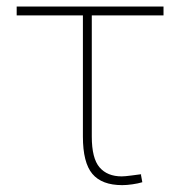

<svg xmlns="http://www.w3.org/2000/svg" viewBox="-20 -548 545 579"><path d="M348.6 10.3Q287.1 10.3 258.5 -23.7Q230 -57.6 230 -136.2V-501.5H30.3V-528.3H473.1V-501.5H256.8V-136.2Q256.8 -70.3 280.3 -43.2Q303.7 -16.1 347.2 -16.1Q356.4 -16.1 376.7 -18.8Q397 -21.5 404.8 -22.5V-22.9Q411.6 -23.9 404.8 -22.5L409.2 1.5Q396.5 5.4 379.4 7.8Q362.3 10.3 348.6 10.3Z"/></svg>

Font: Roboto Slab Thin
Style: Regular
Weight: 100
Designer: Google
Version: Version 2.000; ttfautohint (v1.8.1.43-b0c9)